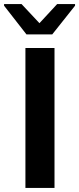

<svg xmlns="http://www.w3.org/2000/svg" viewBox="-25 -924 389 944"><path d="M100 0V-688H243V0ZM105 -755 -5 -896V-904H81L169 -810L256 -904H344V-896L232 -755Z"/></svg>

Font: Saira Expanded SemiBold
Style: Regular
Weight: 600
Width: 7
Designer: Hector Gatti with collaboration of the Omnibus-Type team
Foundry: Omnibus-Type
Version: Version 1.100; ttfautohint (v1.8.3)